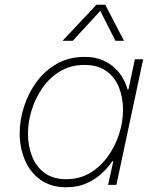

<svg xmlns="http://www.w3.org/2000/svg" viewBox="-20 -780 639 810"><path d="M244 -608 387 -760H424L503 -608H467L403 -734L287 -608ZM336 -540Q381 -540 413 -526Q445 -512 465.5 -492Q486 -472 497.5 -451.5Q509 -431 513.5 -417Q518 -403 518 -403H522L549 -530H584L471 0H436L458 -100H454Q454 -100 442 -83.5Q430 -67 405.5 -45Q381 -23 344.5 -6.5Q308 10 260 10Q194 10 150 -22Q106 -54 84.5 -106Q63 -158 63 -217Q63 -274 81.5 -331Q100 -388 135 -435.5Q170 -483 221 -511.5Q272 -540 336 -540ZM336 -506Q279 -506 235 -480Q191 -454 160.5 -411Q130 -368 114 -317Q98 -266 98 -215Q98 -165 115 -121Q132 -77 168 -50.5Q204 -24 260 -24Q316 -24 360 -50.5Q404 -77 435 -120Q466 -163 482.5 -214.5Q499 -266 499 -317Q499 -368 482 -411Q465 -454 429 -480Q393 -506 336 -506Z"/></svg>

Font: Be Vietnam Pro Thin
Style: Italic
Weight: 100
Italic angle: -12°
Designer: Lam Bao, Tony Le, Vietanh Nguyen
Foundry: Yellow Type Foundry
Version: Version 1.002; ttfautohint (v1.8.3)